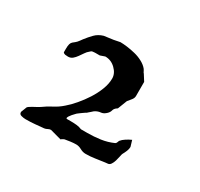

<svg xmlns="http://www.w3.org/2000/svg" viewBox="-68 -694 415 399"><g transform="rotate(30 139.5 -494.5)"><path d="M14.2 -384.3Q14.6 -385.7 16.6 -390.4Q18.6 -395 19.5 -397.9Q20.5 -399.4 23.9 -401.6Q27.3 -403.8 31.5 -406Q35.6 -408.2 39.3 -410.2Q43 -412.1 44.9 -413.6Q54.7 -420.9 66.2 -426.8Q77.6 -432.6 87.4 -441.4Q96.7 -449.2 106.4 -460.7Q116.2 -472.2 124.5 -485.1Q132.8 -498 138.2 -512Q143.6 -525.9 143.6 -538.6Q143.6 -550.8 133.1 -561Q122.6 -571.3 108.4 -571.3L97.2 -567.4H85.9Q83.5 -567.4 80.3 -566.9Q77.1 -566.4 74.7 -563.5Q70.3 -560.1 66.9 -554.9Q63.5 -549.8 59.8 -544.7Q56.2 -539.6 51.8 -535.9Q47.4 -532.2 41 -532.2Q37.6 -532.2 34.4 -532.7Q31.2 -533.2 29.3 -535.6V-543.9Q29.3 -551.8 30.5 -555.7Q31.7 -559.6 34.2 -561.8Q36.6 -564 39.6 -566.2Q42.5 -568.4 46.4 -573.7L50.3 -579.1Q57.1 -587.9 64.7 -595.7Q72.3 -603.5 84 -606.9L106 -609.9L120.6 -612.8Q127.4 -612.8 137 -611.6Q146.5 -610.4 156.5 -607.9Q166.5 -605.5 175.3 -600.8Q184.1 -596.2 189.5 -589.8Q191.4 -587.4 192.9 -584.2Q194.3 -581.1 195.3 -580.6L204.6 -565.9V-532.2Q204.6 -526.9 200.7 -522.2Q196.8 -517.6 193.4 -513.2Q192.9 -512.7 191.7 -508.8Q190.4 -504.9 185.1 -491.7Q184.6 -491.2 184.6 -490.7Q184.1 -490.2 183.6 -490.2Q177.7 -486.3 176.5 -481.2Q175.3 -476.1 170.4 -471.7Q164.6 -466.3 158.4 -465.8Q152.3 -465.3 146.5 -461.9Q146 -461.9 144 -460.2Q142.1 -458.5 139.9 -456.5Q137.7 -454.6 135.7 -452.9Q133.8 -451.2 133.3 -450.7Q132.8 -450.7 130.6 -449.2Q128.4 -447.8 125.7 -445.8Q123 -443.8 120.6 -442.1Q118.2 -440.4 117.7 -439.9Q116.2 -439 113.8 -436.3Q111.3 -433.6 108.6 -430.7Q106 -427.7 104.2 -424.8Q102.5 -421.9 102.5 -420.4Q102.5 -418.9 104.5 -418.9H113.8Q121.6 -418.9 127.9 -418.2Q134.3 -417.5 140.1 -415H155.3Q170.9 -415 186.5 -417.2Q202.1 -419.4 216.3 -425.8Q218.8 -427.7 219.2 -429.7Q219.7 -431.6 220.7 -433.6Q224.6 -438.5 230.7 -442.4Q236.8 -446.3 243.2 -449.2L247.6 -434.6Q247.6 -429.7 245.4 -424.3Q243.2 -418.9 240.2 -413.6Q239.3 -411.6 238.3 -406.2Q237.3 -400.9 235.6 -395.3Q233.9 -389.6 231 -385.3Q228 -380.9 223.1 -380.9L218.3 -380.4Q207 -378.9 196 -377.2Q185.1 -375.5 173.8 -375.5Q167 -375.5 160.4 -379.2Q153.8 -382.8 147.5 -382.8Q141.1 -382.8 133.8 -381.8Q126.5 -380.9 121.6 -379.9Q120.6 -379.9 117.9 -378.4Q115.2 -377 113.8 -375.5L86.9 -382.8Q83.5 -382.8 80.1 -380.9Q76.7 -378.9 72.8 -378.4Q61.5 -377.4 52.2 -376.5Q43 -375.5 29.8 -375.5Q24.9 -375.5 19.5 -377Q14.2 -378.4 14.2 -383.3Z"/></g></svg>

Font: IM FELL English SC
Style: Regular
Weight: 400
Designer: Igino Marini
Foundry: Igino Marini
Version: 3.00